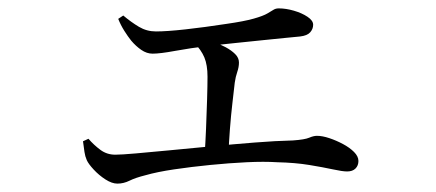

<svg xmlns="http://www.w3.org/2000/svg" viewBox="-20 -478 1040 458"><path d="M260 -40Q247 -40 231.5 -50Q216 -60 203.5 -73.5Q191 -87 187 -96Q183 -105 181.5 -115.5Q180 -126 178 -141L191 -147Q204 -132 219.5 -120.5Q235 -109 255 -109Q269 -109 303.5 -112Q338 -115 385 -119.5Q432 -124 484.5 -129Q537 -134 587.5 -138Q638 -142 679 -143Q707 -145 717.5 -149.5Q728 -154 736 -154Q749 -154 765.5 -148.5Q782 -143 798 -134.5Q814 -126 824.5 -115.5Q835 -105 835 -94Q835 -83 828 -76Q821 -69 808 -69Q797 -69 774 -74Q751 -79 717.5 -84.5Q684 -90 641 -91Q610 -93 568.5 -91Q527 -89 481.5 -84.5Q436 -80 395.5 -74Q355 -68 327 -60Q303 -54 289 -47Q275 -40 260 -40ZM468 -108Q470 -135 471.5 -171Q473 -207 474 -241Q475 -275 475 -295Q475 -323 467.5 -341Q460 -359 443 -376L455 -389Q470 -385 487 -379Q504 -373 518 -365.5Q532 -358 541 -349Q550 -340 550 -329Q550 -318 546 -306.5Q542 -295 540 -281Q538 -263 534.5 -233Q531 -203 528.5 -170.5Q526 -138 525 -110ZM344 -350Q330 -350 317 -359Q304 -368 293 -381Q285 -391 276.5 -404.5Q268 -418 262 -433L274 -441Q293 -425 311.5 -414Q330 -403 352 -403Q378 -403 423 -408Q468 -413 520 -421Q562 -427 585 -433.5Q608 -440 618 -446Q628 -452 633 -455Q638 -458 645 -458Q662 -458 681 -452.5Q700 -447 713.5 -438Q727 -429 727 -419Q727 -409 720 -401Q713 -393 696 -391Q684 -390 660 -387.5Q636 -385 605.5 -382Q575 -379 542.5 -375.5Q510 -372 481 -369Q432 -363 397 -356.5Q362 -350 344 -350Z"/></svg>

Font: Noto Serif HK ExtraLight
Style: Regular
Weight: 400
Version: Version 2.002-H1;hotconv 1.1.0;makeotfexe 2.6.0